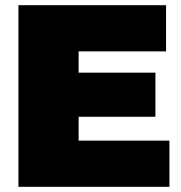

<svg xmlns="http://www.w3.org/2000/svg" viewBox="-20 -720 697 740"><path d="M633 -178V0H51V-700H620V-522H283V-440H579V-270H283V-178Z"/></svg>

Font: AtCorfu Sans
Style: AtCorfu Sans Black
Weight: 900
Designer: Kostas Teopoulos
Foundry: Kostas Teopoulos
Version: Version 1.00 July 8, 2025, initial release